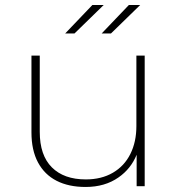

<svg xmlns="http://www.w3.org/2000/svg" viewBox="-20 -740 706 763"><path d="M320 3Q253 3 205 -21.5Q157 -46 131 -94.5Q105 -143 105 -214V-519H138V-216Q138 -123 186 -75Q234 -27 321 -27Q383 -27 428.5 -53.5Q474 -80 498 -128Q522 -176 522 -239V-519H555V0H523V-125Q500 -69 451 -35Q397 3 320 3ZM384 -607 492 -720H537L421 -607ZM239 -607 347 -720H392L276 -607Z"/></svg>

Font: Montserrat Thin ExtraLight
Style: Regular
Weight: 250
Version: Version 9.000